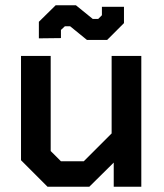

<svg xmlns="http://www.w3.org/2000/svg" viewBox="-20 -711 623 731"><path d="M60 -101V-498H173V-136L212 -97H299L405 -203V-498H518V0H413V-92L320 0H161ZM247 -611H227L212 -597V-566L128 -565V-628L192 -691H269L333 -639H354L368 -653V-685H452V-623L388 -559H311Z"/></svg>

Font: Chakra Petch SemiBold
Style: Regular
Weight: 600
Designer: Katatrad Aksorn Co.,Ltd.
Foundry: Cadson Demak Co.,Ltd.
Version: Version 1.000; ttfautohint (v1.6)